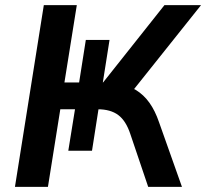

<svg xmlns="http://www.w3.org/2000/svg" viewBox="-20 -725 800 745"><path d="M38 0 150 -705H278L230 -405H287L313 -570H405L379 -405H380L618 -705H760L488 -364L434 -401Q476 -395 507 -376Q538 -357 560 -326Q582 -295 597 -251L686 0H555L486 -204Q469 -256 439 -278.5Q409 -301 359 -301H335L364 -313L337 -140H245L271 -301H214L166 0Z"/></svg>

Font: Nunito Sans 12pt
Style: Bold Italic
Weight: 700
Italic angle: -9°
Designer: Vernon Adams
Foundry: Vernon Adams
Version: Version 3.101;gftools[0.9.27]